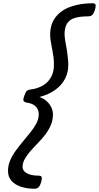

<svg xmlns="http://www.w3.org/2000/svg" viewBox="-20 -1080 606 1175"><path d="M546 -1060Q565 -1060 565.5 -1048Q566 -1036 561 -1020Q554 -998 545 -989Q536 -980 521 -980Q475 -980 442 -971.5Q409 -963 392 -938.5Q375 -914 375 -868Q376 -853 378 -837.5Q380 -822 383.5 -806Q387 -790 389.5 -772Q392 -754 394.5 -733.5Q397 -713 398 -688Q399 -640 379 -600Q359 -560 319.5 -531Q280 -502 221 -486Q247 -478 265.5 -461Q284 -444 294 -423Q304 -402 304 -380Q304 -344 290.5 -313Q277 -282 256 -255Q235 -228 211 -203.5Q187 -179 166 -155Q145 -131 131.5 -107Q118 -83 118 -57Q118 -35 144 -20Q170 -5 217 -5Q234 -5 235.5 5.5Q237 16 232 35Q225 57 216 66Q207 75 192 75Q146 75 109 63Q72 51 50.5 27Q29 3 29 -34Q29 -68 42.5 -99Q56 -130 77.5 -159.5Q99 -189 123 -217.5Q147 -246 168.5 -273Q190 -300 203.5 -326.5Q217 -353 217 -380Q217 -401 208 -416Q199 -431 183 -440Q167 -449 143 -452Q126 -456 123.5 -464.5Q121 -473 128 -492Q136 -515 143 -522.5Q150 -530 166 -532Q211 -538 243 -557Q275 -576 293 -609Q311 -642 310 -688Q310 -711 307.5 -729Q305 -747 302 -763.5Q299 -780 296 -796.5Q293 -813 290 -830.5Q287 -848 287 -868Q287 -933 321 -976Q355 -1019 414 -1039.5Q473 -1060 546 -1060Z"/></svg>

Font: Playwrite SK
Style: Regular
Weight: 400
Designer: Veronika Burian, José Scaglione
Foundry: TypeTogether
Version: Version 1.002